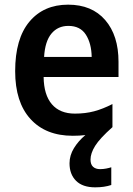

<svg xmlns="http://www.w3.org/2000/svg" viewBox="-20 -572 570 823"><path d="M368 112Q368 133 379 143Q390 153 409 153Q422 153 435 150.5Q448 148 457 145V221Q442 226 425 228.5Q408 231 388 231Q334 231 306 203Q278 175 278 128Q278 94 297 63Q316 32 346 7Q321 10 292 10Q176 10 110.5 -62Q45 -134 45 -267Q45 -406 106 -479Q167 -552 272 -552Q374 -552 431 -486Q488 -420 488 -307V-242H167Q168 -165 202.5 -125Q237 -85 301 -85Q346 -85 383.5 -95Q421 -105 462 -126V-27Q408 21 388 53Q368 85 368 112ZM273 -461Q228 -461 200.5 -428Q173 -395 169 -328H373Q372 -386 348 -423.5Q324 -461 273 -461Z"/></svg>

Font: Noto Sans Devanagari SemiCondensed SemiBold
Style: Regular
Weight: 600
Width: 4
Designer: Jelle Bosma - Monotype Design Team
Foundry: Monotype Imaging Inc.
Version: Version 2.004; ttfautohint (v1.8.4.7-5d5b)